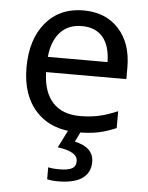

<svg xmlns="http://www.w3.org/2000/svg" viewBox="-55 -591 674 875"><g transform="rotate(5 282.0 -153.0)"><path d="M313 9.8Q192.4 9.8 123.8 -63.2Q55.2 -136.2 55.2 -264.2Q55.2 -393.1 119.1 -469.5Q183.1 -545.9 292 -545.9Q393.1 -545.9 453.1 -480.7Q513.2 -415.5 513.2 -304.2V-251H146Q148.4 -159.7 192.4 -112.3Q236.3 -64.9 316.9 -64.9Q359.9 -64.9 398.4 -72.5Q437 -80.1 488.8 -102.1V-24.9Q444.3 -5.9 405.3 2Q366.2 9.8 313 9.8ZM291 -474.1Q228 -474.1 191.4 -433.6Q154.8 -393.1 147.9 -320.8H420.9Q419.9 -396 386.2 -435.1Q352.5 -474.1 291 -474.1ZM391.1 139.2Q391.1 187.5 354.2 213.9Q317.4 240.2 243.2 240.2Q211.4 240.2 193.4 234.9V180.2Q210.9 185.1 246.1 185.1Q282.7 185.1 301.5 175.5Q320.3 166 320.3 141.1Q320.3 97.7 229 85.9L272 0H330.1L304.2 53.2Q391.1 71.8 391.1 139.2Z"/></g></svg>

Font: Noto Sans Southeast Asian
Style: Regular
Weight: 400
Designer: Monotype Design Team
Foundry: Monotype Imaging Inc.
Version: Version 1.06 uh; ttfautohint (v1.4.1)